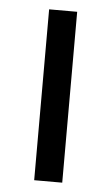

<svg xmlns="http://www.w3.org/2000/svg" viewBox="-45 -568 347 600"><g transform="rotate(5 129.0 -268.0)"><path d="M173 0H85V-536H173Z"/></g></svg>

Font: Noto Sans Ambassadori
Style: Regular
Weight: 400
Designer: Monotype Design Team
Foundry: Monotype Imaging Inc.
Version: Version 2.013